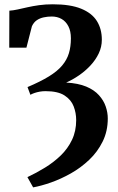

<svg xmlns="http://www.w3.org/2000/svg" viewBox="-20 -586 538 872"><path d="M130.5 265 104.5 218.5Q145 199.5 184.5 175.2Q224 151 256 120Q288 89 307 49.2Q326 9.5 326 -40.5Q326 -73 314.5 -103Q303 -133 273 -152.5Q243 -172 186.5 -172Q173.5 -172 160.8 -169.8Q148 -167.5 137 -163.8Q126 -160 118 -155.5L105 -190.5Q164 -215.5 202.5 -239.2Q241 -263 262.5 -288.8Q284 -314.5 293 -344.5Q302 -374.5 302 -412Q302 -444.5 290.5 -466.8Q279 -489 259.5 -500Q240 -511 215 -511Q196 -511 178.5 -507.2Q161 -503.5 147.2 -494.2Q133.5 -485 125 -467L100 -369.5H22L22.5 -537.5Q39.5 -538.5 60 -543Q80.5 -547.5 104.8 -553Q129 -558.5 157.5 -562.5Q186 -566.5 220 -566.5Q299.5 -566.5 348.5 -546.5Q397.5 -526.5 420 -490.5Q442.5 -454.5 442.5 -405.5Q442.5 -373 428.5 -343.5Q414.5 -314 391 -288.8Q367.5 -263.5 338.8 -243.8Q310 -224 280.5 -211Q335 -208 371.5 -192.8Q408 -177.5 429.5 -153.5Q451 -129.5 460.2 -102.2Q469.5 -75 469.5 -48Q469.5 10 446.2 57Q423 104 385 140Q347 176 301.8 201.5Q256.5 227 211.5 242.8Q166.5 258.5 130.5 265Z"/></svg>

Font: Merriweather Light 18pt
Style: Bold
Weight: 700
Version: Version 2.100